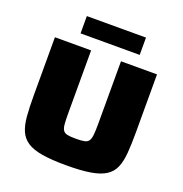

<svg xmlns="http://www.w3.org/2000/svg" viewBox="-152 -1006 1092 1147"><g transform="rotate(20 393.5 -432.0)"><path d="M394 8Q300 8 240 -2Q180 -12 145.5 -34.5Q111 -57 94.5 -94.5Q78 -132 73.5 -187Q69 -242 69 -317V-688H299V-292Q299 -248 301 -222Q303 -196 311.5 -182.5Q320 -169 339 -165Q358 -161 393 -161Q429 -161 448 -165Q467 -169 475.5 -182.5Q484 -196 486.5 -222Q489 -248 489 -292V-688H718V-317Q718 -242 713.5 -187Q709 -132 693 -94.5Q677 -57 642 -34.5Q607 -12 547 -2Q487 8 394 8ZM205 -762V-872H581V-762Z"/></g></svg>

Font: Saira Expanded ExtraBold
Style: Regular
Weight: 800
Width: 7
Designer: Hector Gatti with collaboration of the Omnibus-Type team
Foundry: Omnibus-Type
Version: Version 1.101